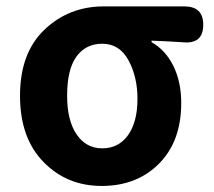

<svg xmlns="http://www.w3.org/2000/svg" viewBox="-20 -580 682 613"><path d="M311.5 -559.6H568.4Q628.9 -559.6 628.9 -501Q628.9 -437.5 561.5 -445.3Q495.1 -449.2 463.9 -450.2V-445.3Q508.8 -419.9 533.7 -369.1Q558.6 -318.4 558.6 -251Q558.6 -128.9 487.8 -57.6Q417 13.7 304.7 13.7Q193.4 13.7 118.7 -63Q43.9 -139.6 43.9 -274.4Q43.9 -411.1 122.1 -485.4Q200.2 -559.6 311.5 -559.6ZM418.9 -264.6Q418.9 -335 390.1 -387.7Q361.3 -440.4 306.6 -440.4Q253.9 -440.4 224.1 -399.4Q194.3 -358.4 194.3 -274.4Q194.3 -195.3 224.6 -150.9Q254.9 -106.4 306.6 -106.4Q358.4 -106.4 388.7 -148.4Q418.9 -190.4 418.9 -264.6Z"/></svg>

Font: GenSenMaruGothic TW TTF Bold
Style: Regular
Weight: 700
Version: Version 1.301